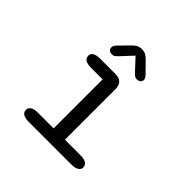

<svg xmlns="http://www.w3.org/2000/svg" viewBox="-170 -809 960 960"><g transform="rotate(45 309.5 -329.0)"><path d="M163.5 0Q137 0 124 -8.5Q111 -17 111 -32Q111 -48 124 -56.5Q137 -65 163.5 -65H274.5V-411.5H192.5Q166 -411.5 153 -420Q140 -428.5 140 -444Q140 -459.5 153 -467.8Q166 -476 192.5 -476H301Q354.5 -476 354.5 -422V-65H464.5Q491 -65 504.2 -56.5Q517.5 -48 517.5 -32Q517.5 -17 504.2 -8.5Q491 0 464.5 0ZM410.5 -579Q422.5 -566.5 422.5 -555Q422.5 -545 415 -538.8Q407.5 -532.5 395.5 -532.5Q385 -532.5 377.5 -538.2Q370 -544 361 -554L307 -612L252.5 -553.5Q243.5 -543.5 236.2 -538Q229 -532.5 218 -532.5Q206.5 -532.5 199.2 -539Q192 -545.5 192 -555.5Q192 -568 203 -579L250 -627Q264 -642.5 276.8 -650Q289.5 -657.5 306.5 -657.5Q324 -657.5 336.5 -650Q349 -642.5 363.5 -627Z"/></g></svg>

Font: Sono Monospace
Style: Regular
Weight: 400
Designer: Tyler Finck
Foundry: Tyler Finck
Version: Version 2.112